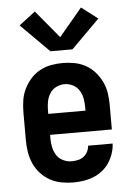

<svg xmlns="http://www.w3.org/2000/svg" viewBox="-55 -809 584 858"><g transform="rotate(-5 237.5 -380.0)"><path d="M239 8Q213 8 186 3Q159 -2 135.5 -15Q112 -28 93.5 -48Q75 -68 64 -92.5Q53 -117 48.5 -143.5Q44 -170 44 -197V-323Q44 -350 48 -376.5Q52 -403 63.5 -427Q75 -451 93 -471.5Q111 -492 134.5 -505Q158 -518 184.5 -523Q211 -528 238 -528Q264 -528 290.5 -523Q317 -518 340.5 -505Q364 -492 382 -471.5Q400 -451 411.5 -427Q423 -403 427 -376.5Q431 -350 431 -323V-213H154V-197Q154 -177 158 -157.5Q162 -138 172.5 -121.5Q183 -105 201.5 -96Q220 -87 239 -87Q254 -87 268 -90Q282 -93 293.5 -101.5Q305 -110 311.5 -123Q318 -136 319 -150H429Q428 -127 420.5 -105Q413 -83 400.5 -64Q388 -45 369.5 -30.5Q351 -16 329.5 -7.5Q308 1 285.5 4.5Q263 8 239 8ZM321 -307V-323Q321 -342 317.5 -361.5Q314 -381 303.5 -398Q293 -415 275 -424Q257 -433 238 -433Q218 -433 200 -424Q182 -415 171.5 -398Q161 -381 157.5 -361.5Q154 -342 154 -323V-307ZM188 -585 61 -712 134 -768 237 -644 341 -768 414 -712 287 -585Z"/></g></svg>

Font: Iosevka QP
Style: Bold
Weight: 700
Designer: Belleve Invis
Foundry: Belleve Invis
Version: Version 20.0.0; ttfautohint (v1.8.4)